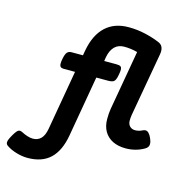

<svg xmlns="http://www.w3.org/2000/svg" viewBox="-261 -753 1011 1065"><g transform="rotate(15 244.5 -220.0)"><path d="M628.9 -47.4Q628.9 -37.1 623.8 -29.8Q618.7 -22.5 608.4 -16.6Q560.5 10.7 503.4 10.7Q460 10.7 428.5 -5.1Q397 -21 380.1 -50.5Q363.3 -80.1 363.3 -120.1Q363.3 -154.8 367.7 -179.7L427.7 -522Q390.1 -532.2 351.6 -532.2Q317.9 -532.2 296.9 -511.5Q275.9 -490.7 268.1 -451.2L264.2 -426.8H333.5Q351.6 -426.8 358.6 -421.9Q365.7 -417 365.7 -402.3Q365.7 -392.6 362.8 -377Q359.4 -356 354.2 -345.2Q349.1 -334.5 340.1 -330.6Q331.1 -326.7 314.9 -326.7H245.6L185.1 22Q169.4 112.3 122.1 157.5Q74.7 202.6 -8.3 202.6Q-39.6 202.6 -73 192.6Q-106.4 182.6 -128.9 167Q-134.8 163.1 -137.5 158.7Q-140.1 154.3 -140.1 147.9Q-140.1 134.8 -123.5 106Q-111.8 85.4 -103.8 76.7Q-95.7 67.9 -86.9 67.9Q-80.6 67.9 -72.3 72.3Q-56.6 80.6 -39.3 86.2Q-22 91.8 -7.8 91.8Q21 91.8 39.1 73.5Q57.1 55.2 64 15.6L123.5 -326.7H58.6Q45.9 -326.7 40 -332.3Q34.2 -337.9 34.2 -351.6Q34.2 -361.8 37.1 -377Q42.5 -405.8 51.3 -416.3Q60.1 -426.8 77.1 -426.8H142.1L147.5 -457.5Q164.6 -548.8 215.3 -595.9Q266.1 -643.1 347.7 -643.1Q397.5 -643.1 444.6 -632.1Q491.7 -621.1 527.8 -605.5Q555.2 -593.8 555.2 -560.5Q555.2 -550.3 553.2 -540.5L488.8 -176.3Q486.3 -160.6 486.3 -144.5Q486.3 -123.5 498.3 -111.8Q510.3 -100.1 527.8 -100.1Q550.3 -100.1 569.8 -110.4Q578.1 -114.7 585.4 -114.7Q605 -114.7 620.6 -79.6Q628.9 -61 628.9 -47.4Z"/></g></svg>

Font: Courier Prime
Style: Bold Italic
Weight: 700
Italic angle: -10°
Designer: Alan Dague-Greene
Foundry: Quote-Unquote Apps
Version: Version 3.018